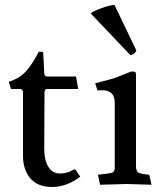

<svg xmlns="http://www.w3.org/2000/svg" viewBox="-20 -736 666 768"><path d="M174 -68Q190 -42 220 -42Q250 -42 275 -58Q279 -60 283 -56L301 -29Q246 12 188 12Q130 12 100 -24Q72 -60 72 -111V-362Q72 -374 68 -377Q64 -380 59 -380H24L15 -409Q58 -422 84 -451Q110 -480 135 -529H146Q153 -529 153 -523L157 -443Q157 -430 170 -430H284L293 -380H168Q158 -380 158 -365V-364V-362L157 -141Q157 -94 174 -68Z M438 -716 525 -535Q525 -530 519 -524Q513 -518 502 -515L344 -681Q344 -688 382 -702Q420 -716 438 -716ZM488 0 380 3 372 -37Q420 -42 430 -46Q440 -50 439 -71V-325Q439 -375 389 -375Q377 -375 370 -374L361 -403Q426 -419 444 -426L505 -450Q518 -450 521 -448Q524 -446 524 -434V-71Q524 -52 533 -46Q542 -40 577 -37L586 3Z"/></svg>

Font: Lusitana
Style: Regular
Weight: 400
Designer: Ana Paula Megda
Foundry: Ana Paula Megda
Version: Version 1.001; ttfautohint (v1.4.1)